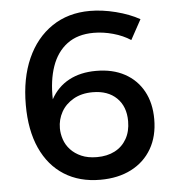

<svg xmlns="http://www.w3.org/2000/svg" viewBox="-51 -753 737 806"><g transform="rotate(-5 317.0 -350.0)"><path d="M520 -568Q488 -589 446.5 -600.5Q405 -612 365 -612Q297 -612 253 -579Q209 -546 188.5 -487Q168 -428 170 -349Q198 -400 246.5 -426Q295 -452 361 -452Q431 -452 481.5 -424.5Q532 -397 559.5 -347Q587 -297 587 -229Q587 -157 556.5 -104.5Q526 -52 470.5 -23.5Q415 5 340 5Q252 5 188 -35.5Q124 -76 89.5 -152Q55 -228 55 -335Q55 -447 92 -530Q129 -613 197 -659Q265 -705 357 -705Q409 -705 466 -690.5Q523 -676 566 -652ZM339 -364Q292 -364 258 -344.5Q224 -325 206.5 -293.5Q189 -262 189 -225Q189 -202 197 -178Q205 -154 223 -134.5Q241 -115 268.5 -103Q296 -91 334 -91Q377 -91 409 -107.5Q441 -124 459 -155.5Q477 -187 477 -230Q477 -292 440 -328Q403 -364 339 -364Z"/></g></svg>

Font: Alexandria
Style: Regular
Weight: 400
Designer: Mohamed Gaber
Foundry: Kief Type Foundry
Version: Version 5.100